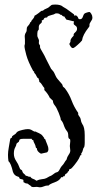

<svg xmlns="http://www.w3.org/2000/svg" viewBox="-20 -799 437 831"><path d="M300.8 -731.4 307.6 -732.4Q311.5 -732.4 311.5 -730.5Q317.4 -726.6 318.4 -721.2Q319.3 -715.8 326.2 -715.8Q335 -715.8 338.4 -726.1Q341.8 -736.3 344.7 -739.3Q347.7 -742.2 355.5 -744.6Q363.3 -747.1 366.7 -747.1Q370.1 -747.1 375 -739.3Q379.9 -731.4 379.9 -723.1Q379.9 -714.8 375 -709Q366.2 -696.3 367.2 -690.4Q368.2 -684.6 363.3 -679.7Q337.9 -647.5 335 -624L327.1 -615.2Q301.8 -590.8 295.9 -590.8Q290 -590.8 285.2 -598.6Q280.3 -606.4 280.3 -608.4Q280.3 -610.4 282.7 -613.8Q285.2 -617.2 285.2 -621.1Q283.2 -628.9 298.8 -644.5V-650.4Q298.8 -653.3 306.2 -659.7Q313.5 -666 313.5 -674.8Q313.5 -683.6 306.2 -688Q298.8 -692.4 298.8 -697.3Q298.8 -702.1 300.8 -706.1Q270.5 -713.9 267.6 -713.9L260.7 -723.6Q260.7 -725.6 258.8 -727.1Q256.8 -728.5 254.9 -728Q252.9 -727.5 251 -730.5Q249 -730.5 249 -731.4Q249 -732.4 247.1 -733.9Q245.1 -735.4 243.2 -734.9Q241.2 -734.4 236.3 -739.3Q230.5 -741.2 225.1 -741.2Q219.7 -741.2 218.3 -739.7Q216.8 -738.3 212.9 -736.8Q209 -735.4 202.6 -733.9Q196.3 -732.4 190.4 -730Q184.6 -727.5 184.6 -725.1Q184.6 -722.7 178.2 -722.7Q171.9 -722.7 169.4 -716.3Q167 -710 161.1 -711.9V-709Q162.1 -701.2 156.7 -697.8Q151.4 -694.3 149.4 -689.5Q147.5 -684.6 147.9 -679.7Q148.4 -674.8 147.9 -672.4Q147.5 -669.9 145.5 -668Q141.6 -664.1 141.6 -654.3V-644.5Q141.6 -640.6 144 -636.2Q146.5 -631.8 147.9 -627.4Q149.4 -623 148.4 -617.7Q147.5 -612.3 148.9 -608.9Q150.4 -605.5 151.9 -604Q153.3 -602.5 153.3 -601.6V-593.8Q153.3 -590.8 163.1 -574.7Q172.9 -558.6 180.7 -541L201.2 -501Q205.1 -496.1 208.5 -492.7Q211.9 -489.3 214.8 -483.4Q217.8 -477.5 220.7 -470.7Q223.6 -463.9 228.5 -458Q233.4 -452.1 239.3 -445.3Q251 -433.6 251 -428.7Q251 -423.8 260.7 -417Q279.3 -392.6 290 -363.8Q300.8 -335 318.4 -310.5V-307.6Q317.4 -302.7 320.8 -298.8Q324.2 -294.9 326.7 -290Q329.1 -285.2 330.1 -278.8Q331.1 -272.5 333 -268.6Q335 -264.6 335.9 -262.7Q346.7 -249 346.7 -213.9V-180.7Q346.7 -170.9 344.7 -163.1L340.8 -157.2Q336.9 -139.6 332 -135.7Q331.1 -133.8 331.5 -132.8Q332 -131.8 332 -129.9V-127.9L328.1 -127L321.3 -112.3Q315.4 -101.6 303.7 -86.9Q292 -72.3 288.6 -69.8Q285.2 -67.4 283.2 -67.4Q281.2 -67.4 279.8 -65.4Q278.3 -63.5 278.8 -61Q279.3 -58.6 274.4 -56.6Q272.5 -54.7 272.5 -52.7Q272.5 -50.8 268.1 -48.3Q263.7 -45.9 262.2 -43.9Q260.7 -42 260.7 -40Q260.7 -38.1 258.8 -36.1Q253.9 -37.1 252.4 -33.7Q251 -30.3 245.1 -32.2Q238.3 -17.6 216.3 -9.8Q194.3 -2 190.4 3.9H187.5Q177.7 3.9 169.4 7.8Q161.1 11.7 152.3 11.7L139.6 9.8L125 10.7L117.2 9.8Q113.3 4.9 109.4 2.9Q105.5 1 100.6 -3.9Q97.7 -4.9 92.8 -5.4Q87.9 -5.9 85.9 -8.8Q81.1 -8.8 81.5 -13.7Q82 -18.6 80.1 -21.5Q75.2 -23.4 65.4 -25.4Q63.5 -34.2 55.7 -35.2Q42 -39.1 36.1 -54.7Q27.3 -92.8 16.6 -101.6Q14.6 -115.2 14.6 -128.9Q14.6 -142.6 18.1 -161.6Q21.5 -180.7 24.4 -198.2Q25.4 -200.2 28.3 -201.7Q31.2 -203.1 32.2 -205.1V-209Q35.2 -211.9 38.6 -213.9Q42 -215.8 45.4 -218.3Q48.8 -220.7 50.8 -224.1Q52.7 -227.5 58.1 -230.5Q63.5 -233.4 77.6 -236.8Q91.8 -240.2 100.6 -240.2Q109.4 -240.2 114.7 -237.3Q120.1 -234.4 125 -231.4Q129.9 -228.5 132.8 -229.5Q135.7 -230.5 137.7 -227.5Q159.2 -218.8 163.6 -211.9Q168 -205.1 169.9 -203.6Q171.9 -202.1 171.4 -200.7Q170.9 -199.2 171.9 -198.2L175.8 -196.3Q176.8 -194.3 178.7 -188Q180.7 -181.6 185.1 -171.9Q189.5 -162.1 189.5 -153.3Q189.5 -144.5 183.6 -139.6Q176.8 -137.7 170.4 -136.7Q164.1 -135.7 157.2 -133.8Q139.6 -143.6 139.6 -156.2V-157.2L135.7 -159.2Q132.8 -172.9 128.9 -178.7Q125 -184.6 124 -192.4Q118.2 -192.4 117.2 -198.2H81.1Q63.5 -198.2 63.5 -191.4Q63.5 -189.5 61.5 -185.5Q50.8 -178.7 50.8 -174.3Q50.8 -169.9 45.4 -160.2Q40 -150.4 40 -133.8Q40 -117.2 49.8 -102.5Q59.6 -87.9 63 -77.1Q66.4 -66.4 70.3 -64.9Q74.2 -63.5 75.7 -60.5Q77.1 -57.6 77.1 -56.2Q77.1 -54.7 79.1 -51.8Q81.1 -48.8 85 -45.9Q88.9 -43 91.8 -38.1H92.8Q97.7 -38.1 101.1 -35.6Q104.5 -33.2 111.3 -34.2Q115.2 -27.3 123 -24.9Q130.9 -22.5 137.7 -16.6Q149.4 -22.5 161.1 -23.4Q172.9 -24.4 180.2 -27.8Q187.5 -31.2 189.9 -33.2Q192.4 -35.2 197.8 -37.1Q203.1 -39.1 208 -43Q212.9 -46.9 217.3 -49.8Q221.7 -52.7 225.1 -53.2Q228.5 -53.7 231.9 -56.6Q235.4 -59.6 239.7 -68.4Q244.1 -77.1 247.6 -80.6Q251 -84 254.4 -88.4Q257.8 -92.8 260.3 -97.7Q262.7 -102.5 267.6 -107.4Q270.5 -120.1 277.3 -129.4Q284.2 -138.7 284.2 -147.5L282.2 -167L284.2 -188.5Q284.2 -196.3 282.2 -197.3Q275.4 -198.2 275.4 -211.4Q275.4 -224.6 270.5 -230.5Q265.6 -236.3 262.2 -242.7Q258.8 -249 254.9 -260.7Q251 -272.5 243.2 -280.3Q243.2 -288.1 233.9 -311Q224.6 -334 216.8 -343.3Q209 -352.5 209 -363.3Q207 -365.2 202.1 -369.6Q197.3 -374 195.3 -376Q187.5 -393.6 171.9 -409.2V-418Q166 -424.8 161.6 -432.6Q157.2 -440.4 149.4 -445.3L150.4 -447.3L146.5 -460L145.5 -460.9L141.6 -462.9L133.8 -477.5Q131.8 -480.5 130.4 -481.4Q128.9 -482.4 127.9 -484.4V-489.3L124 -491.2Q101.6 -532.2 93.8 -561Q85.9 -589.8 85.9 -600.6L87.9 -609.4V-627.9Q85.9 -643.6 88.4 -650.4Q90.8 -657.2 91.8 -657.7Q92.8 -658.2 94.2 -662.1Q95.7 -666 95.7 -672.9Q95.7 -679.7 98.1 -683.1Q100.6 -686.5 105 -691.4Q109.4 -696.3 109.4 -699.2Q109.4 -702.1 115.2 -705.1V-708Q120.1 -714.8 124 -718.8Q127.9 -722.7 129.9 -731.4Q134.8 -733.4 139.2 -736.8Q143.6 -740.2 147.5 -742.7Q151.4 -745.1 155.3 -749Q159.2 -752.9 162.6 -752.4Q166 -752 171.9 -757.8L188.5 -765.6Q198.2 -773.4 201.7 -776.4Q205.1 -779.3 218.8 -779.3Q243.2 -779.3 252.9 -769.5Q267.6 -761.7 281.7 -750.5Q295.9 -739.3 298.8 -737.8Q301.8 -736.3 300.8 -731.4Z"/></svg>

Font: Mountains of Christmas
Style: Regular
Weight: 400
Designer: Crystal Kluge
Foundry: Font Diner, Inc DBA Tart Workshop
Version: Version 1.002